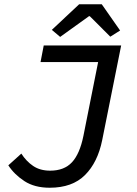

<svg xmlns="http://www.w3.org/2000/svg" viewBox="-20 -868 640 900"><path d="M213 12Q142 12 94.5 -19Q47 -50 19 -93L80 -148Q103 -112 135.5 -90Q168 -68 215 -68Q281 -68 317.5 -107.5Q354 -147 371 -231L440 -577H170L185 -655H548L459 -211Q438 -107 378.5 -47.5Q319 12 213 12ZM262 -695 223 -728 351 -848H457L543 -725L497 -696L401 -792H397Z"/></svg>

Font: Source Code Pro Medium
Style: Italic
Weight: 500
Italic angle: -11°
Monospace: yes
Designer: Paul D. Hunt, Teo Tuominen
Foundry: Adobe Systems Incorporated
Version: Version 1.050;PS 1.000;hotconv 16.6.51;makeotf.lib2.5.65220